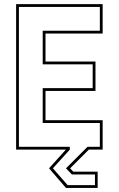

<svg xmlns="http://www.w3.org/2000/svg" viewBox="-20 -720 572 924"><path d="M297.5 184.5 216 90 297 0H57.5V-700H474V-558.5H199V-424H439.5V-282.5H199V-141.5H474V0H407.5L317.5 90L332.5 106H450V184.5ZM305.5 171H437V119.5H326L297.5 90L401 -13.5H460.5V-128H185.5V-296H426V-410.5H185.5V-572H460.5V-686.5H71V-13.5H316V0L234.5 90Z"/></svg>

Font: Tourney Thin Thin
Style: Regular
Weight: 250
Version: Version 1.015